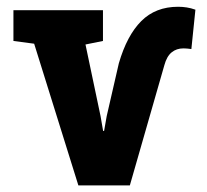

<svg xmlns="http://www.w3.org/2000/svg" viewBox="-20 -559 623 579"><path d="M216.3 0 83 -427.2 20.5 -435.5V-528.3H290.5V-435.5L237.8 -424.8L283.2 -209L291 -164.1H293.9L301.8 -209L338.4 -368.2Q362.8 -452.1 406 -495.4Q449.2 -538.6 517.1 -538.6Q530.3 -538.6 543 -536.6Q555.7 -534.7 569.3 -529.8L557.1 -411.1Q543 -413.1 533.2 -413.1Q512.2 -413.1 497.6 -401.1Q482.9 -389.2 475.6 -362.3L371.6 0Z"/></svg>

Font: Roboto Slab ExtraBold
Style: Regular
Weight: 800
Designer: Google
Version: Version 2.001; ttfautohint (v1.8.3)